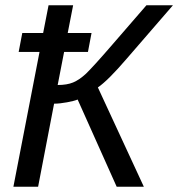

<svg xmlns="http://www.w3.org/2000/svg" viewBox="-20 -708 676 728"><path d="M185.1 -314.9 124.5 0H30.8L129.9 -511.2H50.8L64.5 -583H143.6L164.1 -688H257.3L236.8 -583H327.1L313.5 -511.2H223.1L198.7 -385.7Q233.9 -385.7 257.1 -395.3Q280.3 -404.8 306.2 -428.7Q318.8 -440.9 344 -468.5Q369.1 -496.1 406.2 -539.1L535.2 -688H635.7L460.4 -485.4Q389.6 -402.8 351.1 -376.5L525.4 0H422.4L274.4 -330.6Q261.7 -325.2 234.1 -320.1Q206.5 -314.9 185.1 -314.9Z"/></svg>

Font: Arimo
Style: Italic
Weight: 400
Italic angle: -12°
Designer: Steve Matteson
Foundry: Monotype Imaging Inc.
Version: Version 1.33